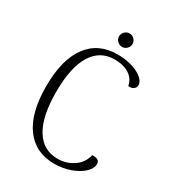

<svg xmlns="http://www.w3.org/2000/svg" viewBox="-201 -957 990 1087"><g transform="rotate(30 294.0 -413.5)"><path d="M64 -345Q64 -519 132 -611Q200 -703 325 -703Q377 -703 420 -690Q463 -677 488.5 -655.5Q514 -634 514 -610Q514 -595 500.5 -585Q487 -575 466 -578Q458 -622 420.5 -646Q383 -670 325 -670Q230 -670 179.5 -587.5Q129 -505 129 -345Q129 -186 179.5 -103.5Q230 -21 324 -21Q381 -21 427 -52Q473 -83 485 -137Q506 -139 520 -131.5Q534 -124 534 -107Q534 -78 504.5 -50Q475 -22 426 -4.5Q377 13 322 13Q199 13 131.5 -79Q64 -171 64 -345ZM280 -796Q280 -814 293.5 -827Q307 -840 324 -840Q342 -840 355 -827Q368 -814 368 -796Q368 -778 355 -765Q342 -752 324 -752Q307 -752 293.5 -765Q280 -778 280 -796Z"/></g></svg>

Font: Arima Madurai Light
Style: Regular
Weight: 300
Designer: Joana Correia and Natanael Gama
Foundry: NDISCOVER
Version: Version 1.019